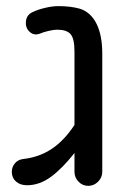

<svg xmlns="http://www.w3.org/2000/svg" viewBox="-20 -602 437 628"><path d="M242.2 -573.2Q277.3 -561.5 295.9 -523.9Q314.5 -486.3 314.5 -426.8V-40Q314.5 -21.5 300.8 -7.8Q287.1 5.9 268.6 5.9Q250 5.9 236.8 -7.8Q223.6 -21.5 223.6 -40V-101.6Q184.6 -51.8 147 -23.9Q109.4 3.9 68.4 3.9Q45.9 3.9 32.2 -8.3Q18.6 -20.5 18.6 -40Q18.6 -55.7 28.8 -67.9Q39.1 -80.1 56.6 -82Q108.4 -87.9 149.4 -115.2Q190.4 -142.6 223.6 -193.4V-433.6Q223.6 -475.6 210.9 -490.2Q198.2 -504.9 167 -504.9Q156.2 -504.9 139.2 -501Q122.1 -497.1 108.4 -491.2Q100.6 -489.3 97.7 -489.3Q85 -489.3 74.7 -500Q64.5 -510.7 64.5 -526.4Q64.5 -552.7 86.9 -562.5Q102.5 -570.3 127 -576.2Q151.4 -582 170.9 -582Q211.9 -582 242.2 -573.2Z"/></svg>

Font: jf-openhuninn-1.1
Style: Regular
Weight: 400
Designer: [Kosugi Maru]
      Designed by Motoya company      

      [Varela Round]
      Joe Prince(Latin component); Avraham Co
Foundry: justfont CO.,LTD.
Version: 1.1